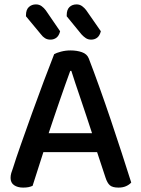

<svg xmlns="http://www.w3.org/2000/svg" viewBox="-20 -843 642 872"><path d="M421 -152H177L128 1Q119 5 109 7Q99 9 85 9Q60 9 44 -2Q28 -13 28 -35Q28 -46 31 -56.5Q34 -67 39 -80Q52 -122 75.5 -188.5Q99 -255 125.5 -329Q152 -403 179 -474.5Q206 -546 226 -597Q236 -603 257 -608.5Q278 -614 300 -614Q329 -614 352 -606Q375 -598 383 -578Q405 -521 431 -448.5Q457 -376 483 -299Q509 -222 533 -148Q557 -74 576 -14Q567 -4 552.5 2.5Q538 9 518 9Q491 9 479 -1.5Q467 -12 459 -37ZM299 -521Q289 -494 277 -460Q265 -426 252 -388.5Q239 -351 226 -312.5Q213 -274 201 -238H398Q385 -278 371.5 -318.5Q358 -359 345.5 -396Q333 -433 322 -465.5Q311 -498 304 -521ZM98 -769V-774Q98 -799 111 -811Q124 -823 143 -823Q158 -823 169 -815Q180 -807 188 -796L253 -701Q248 -681 236.5 -672Q225 -663 209 -663Q195 -663 184.5 -669.5Q174 -676 166 -687ZM283 -769V-774Q283 -799 295.5 -811Q308 -823 328 -823Q342 -823 353 -815Q364 -807 372 -796L438 -701Q433 -681 421.5 -672Q410 -663 394 -663Q380 -663 369.5 -670Q359 -677 350 -687Z"/></svg>

Font: Baloo 2 Medium
Style: Regular
Weight: 500
Designer: Sarang Kulkarni and Ek Type
Foundry: Ek Type
Version: Version 1.640;hotconv 1.0.111;makeotfexe 2.5.65597; ttfautoh